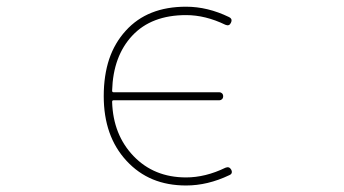

<svg xmlns="http://www.w3.org/2000/svg" viewBox="-20 -575 1040 581"><path d="M543 -13.7Q487.3 -13.7 442.4 -32.2Q397.5 -50.8 362.8 -88.4Q328.1 -126 311 -174.8Q293.9 -223.6 293.9 -284.2Q293.9 -346.7 310.5 -396.5Q327.1 -445.3 360.4 -481.9Q393.6 -518.6 439 -536.6Q484.4 -554.7 543 -554.7Q608.4 -554.7 672.9 -523.4Q680.7 -519.5 680.7 -513.7Q680.7 -509.8 678.7 -505.9Q673.8 -495.1 662.1 -500Q601.6 -529.3 543 -529.3Q438.5 -529.3 380.4 -467.3Q322.3 -405.3 319.3 -300.8Q319.3 -295.9 323.2 -295.9H643.6Q648.4 -295.9 651.9 -292.5Q655.3 -289.1 655.3 -283.7Q655.3 -278.3 651.9 -274.9Q648.4 -271.5 643.6 -271.5H323.2Q319.3 -271.5 319.3 -266.6Q322.3 -167 384.3 -102.5Q446.3 -38.1 543 -38.1Q601.6 -38.1 662.1 -67.4Q673.8 -72.3 679.7 -61.5Q681.6 -57.6 681.6 -54.7Q681.6 -47.9 673.8 -44.9Q608.4 -13.7 543 -13.7Z"/></svg>

Font: Rounded Mgen+ 1m thin
Style: Regular
Weight: 100
Designer: [Source Han Sans]
Ryoko NISHIZUKA  (kana & ideographs); Paul D. Hunt (Latin, Greek & Cyrillic); Wenlong ZHANG  (bopomofo
Version: Version 1.059.20150602